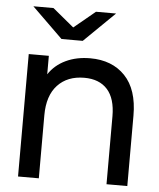

<svg xmlns="http://www.w3.org/2000/svg" viewBox="-53 -783 687 828"><g transform="rotate(5 291.0 -368.5)"><path d="M473 -476.5C435.7 -515.5 385.3 -535 322 -535C282.7 -535 247.5 -527.7 216.5 -513C185.5 -498.3 161 -477.3 143 -450V-530H56V0H146V-273C146 -329.7 160.2 -373.2 188.5 -403.5C216.8 -433.8 255.3 -449 304 -449C347.3 -449 380.7 -436 404 -410C427.3 -384 439 -345.3 439 -294V0H529V-305C529 -380.3 510.3 -437.5 473 -476.5ZM416 -737H329L237 -661L145 -737H58L191 -607H283Z"/></g></svg>

Font: Rookery
Style: Regular
Weight: 400
Designer: Ryan Kimball / Julieta Ulanovsky
Foundry: Motorola Mobility LLC.
Version: Version 1.0